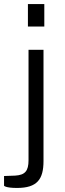

<svg xmlns="http://www.w3.org/2000/svg" viewBox="-44 -763 322 949"><path d="M175 -743H94V-632H175ZM171 33V-517H97V29C97 82 80 102 31 105L-24 107V155C-24 155 -17 166 40 166C140 166 171 123 171 33Z"/></svg>

Font: United Sans Light
Style: Regular
Weight: 300
Designer: Pablo Impallari, Rodrigo Fuenzalida (Modified by Dan O. Williams)
Version: Version 1.000;PS 001.000;hotconv 1.0.88;makeotf.lib2.5.64775